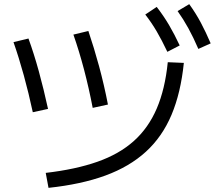

<svg xmlns="http://www.w3.org/2000/svg" viewBox="-20 -875 1040 925"><path d="M200.3 -42.1Q344 -58.7 449.3 -95.7Q554.6 -132.7 625 -195.9Q695.3 -259 735.3 -352.5Q775.3 -446 788.3 -575.3L865.7 -572Q851 -428 806.4 -322Q761.7 -216 682.8 -144Q604 -72 487.7 -29.3Q371.3 13.3 213.7 30ZM138 -334.3Q118 -427.3 94.5 -512.7Q71 -598 45 -672L117.1 -689.4Q143.4 -617.3 167.1 -531.3Q190.7 -445.3 211.4 -350.3ZM426.6 -355.3Q408.6 -449.3 385 -539.3Q361.3 -629.3 333.6 -708.3L405.7 -725.7Q432.7 -646.3 457.4 -555.5Q482 -464.7 500 -371.3ZM786.3 -625.3Q759.6 -681.6 734.8 -724Q709.9 -766.3 679.9 -805L735 -841.7Q768.3 -798.7 794.7 -753.8Q821 -709 845.7 -656ZM935.6 -639.3Q911.3 -695.6 887.4 -739Q863.6 -782.3 835.6 -821.6L891.7 -855Q923.3 -811.3 947.7 -765.5Q972 -719.7 995 -666Z"/></svg>

Font: M PLUS 2 Thin
Style: Regular
Weight: 100
Designer: Coji Morishita
Foundry: UNDERFOREST DESIGN
Version: Version 1.001